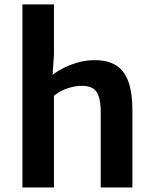

<svg xmlns="http://www.w3.org/2000/svg" viewBox="-20 -832 682 852"><path d="M79.5 0V-812.5H219.5V-591L212 -481.5L207 -495Q226 -511 255.8 -527Q285.5 -543 321 -553.5Q356.5 -564 392.5 -565Q483.5 -567.5 525.5 -514.8Q567.5 -462 567.5 -343.5V0H427V-332.5Q427 -399.5 407.2 -426.2Q387.5 -453 336 -451Q313 -450.5 280.2 -440.2Q247.5 -430 219.5 -407V0Z"/></svg>

Font: Merriweather Sans SemiBold
Style: Regular
Weight: 600
Designer: Eben Sorkin
Foundry: Eben Sorkin
Version: Version 2.001